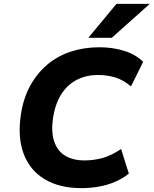

<svg xmlns="http://www.w3.org/2000/svg" viewBox="-20 -960 793 991"><path d="M401 11Q287 11 210.5 -35Q134 -81 102 -166.5Q70 -252 88 -370Q101 -455 137 -519.5Q173 -584 226 -628Q279 -672 347 -694Q415 -716 493 -716Q563 -716 621.5 -697.5Q680 -679 719 -641L656 -514Q617 -547 575.5 -560Q534 -573 485 -573Q427 -573 378.5 -549Q330 -525 298 -476Q266 -427 254 -354Q243 -280 259.5 -230.5Q276 -181 316 -156.5Q356 -132 416 -132Q464 -132 509.5 -144.5Q555 -157 605 -191L645 -64Q614 -39 575 -22Q536 -5 491.5 3Q447 11 401 11ZM436 -765 581 -940H753L557 -765Z"/></svg>

Font: Nunito Sans 6pt ExtraBold
Style: Italic
Weight: 800
Italic angle: -9°
Version: Version 3.101;gftools[0.9.27]